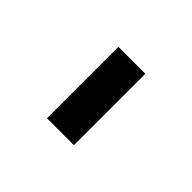

<svg xmlns="http://www.w3.org/2000/svg" viewBox="20 -938 559 559"><g transform="rotate(-45 300.0 -658.5)"><path d="M153 -603V-714H447V-603Z"/></g></svg>

Font: Geist Mono ExtraBold
Style: Regular
Weight: 800
Monospace: yes
Designer: Basement.studio, Andrés Briganti, Mateo Zaragoza
Foundry: Basement.studio, Vercel, Andrés Briganti, Guido Ferreyra, Mateo Zaragoza
Version: Version 1.500; ttfautohint (v1.8.4.7-5d5b)